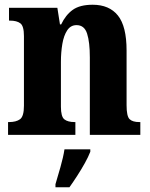

<svg xmlns="http://www.w3.org/2000/svg" viewBox="-20 -569 634 810"><path d="M14 0V-54H18Q48 -54 64.5 -66Q81 -78 81 -123V-417Q81 -459 66 -470.5Q51 -482 22 -482H18V-536H222L233 -466H238Q257 -506 287 -527.5Q317 -549 371 -549Q441 -549 477.5 -503.5Q514 -458 514 -356V-125Q514 -79 526.5 -66.5Q539 -54 568 -54H572V0H359V-327Q359 -391 347.5 -427Q336 -463 303 -463Q278 -463 263.5 -441Q249 -419 243 -383.5Q237 -348 237 -308V-119Q237 -77 251.5 -65.5Q266 -54 295 -54H298V0ZM214 208Q223 178 235 136Q247 94 252 61H361V71Q353 92 338 119Q323 146 305.5 173Q288 200 273 221H214Z"/></svg>

Font: Noto Serif Tamil Condensed ExtraBold
Style: Regular
Weight: 800
Width: 3
Designer: Indian Type Foundry, Tom Grace, and the Monotype Design Team
Foundry: Monotype Imaging Inc.
Version: Version 2.004; ttfautohint (v1.8.4.7-5d5b)